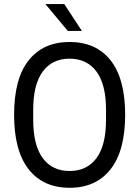

<svg xmlns="http://www.w3.org/2000/svg" viewBox="-20 -896 673 929"><path d="M308 -746.3 199.8 -876.2H291.1L376.2 -746.3ZM48.2 -340.8Q48.2 -515.2 118.6 -604Q189 -692.9 316.9 -692.9Q444.8 -692.9 515.2 -603.8Q585.6 -514.8 585.6 -340.8Q585.6 -166.8 515 -77.1Q444.4 12.6 316.7 12.6Q189 12.6 118.6 -76.9Q48.2 -166.4 48.2 -340.8ZM140.7 -364.9V-315.8Q140.7 -193.3 186.8 -131Q232.8 -68.6 316.7 -68.6Q400.5 -68.6 446.8 -131Q493 -193.3 493 -315.8V-364.9Q493 -487.4 446.8 -549.7Q400.5 -612.1 316.7 -612.1Q232.8 -612.1 186.8 -549.7Q140.7 -487.4 140.7 -364.9Z"/></svg>

Font: Puralecka Narrow
Style: Regular
Weight: 400
Designer: Hector Gatti, Marcela Romero, Pablo Cosgaya and Nicolas Silva
Version: Version 1.004;PS 001.004;hotconv 1.0.70;makeotf.lib2.5.58329